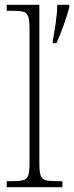

<svg xmlns="http://www.w3.org/2000/svg" viewBox="-20 -780 309 800"><path d="M200 -611Q207 -647 212.5 -687Q218 -727 219 -760H269V-751Q261 -720 245.5 -676Q230 -632 215 -600H200ZM8 0V-25H26Q60 -25 76 -29Q92 -33 97.5 -48.5Q103 -64 103 -98V-660Q103 -695 97.5 -711Q92 -727 77 -731Q62 -735 34 -735H8V-760H144V-98Q144 -64 149.5 -48.5Q155 -33 171.5 -29Q188 -25 221 -25H240V0Z"/></svg>

Font: Noto Serif SemiCondensed ExtraLight
Style: Regular
Weight: 200
Width: 4
Designer: Monotype Design Team
Foundry: Monotype Imaging Inc.
Version: Version 2.014